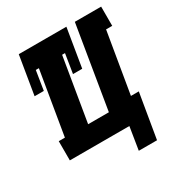

<svg xmlns="http://www.w3.org/2000/svg" viewBox="-156 -639 812 866"><g transform="rotate(-30 250.0 -206.0)"><path d="M317 118 336 0H26V-100H58L113 -430H97L81 -330H33L66 -530H314L281 -330H233L249 -430H234L179 -100H287L358 -530H495V-430H463L410 -114H451L412 118Z"/></g></svg>

Font: Iosevka Slab Heavy Oblique
Style: Regular
Weight: 900
Italic angle: -9°
Monospace: yes
Designer: Belleve Invis
Foundry: Belleve Invis
Version: Version 11.1.1; ttfautohint (v1.8.3)